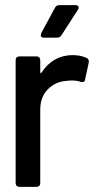

<svg xmlns="http://www.w3.org/2000/svg" viewBox="-20 -729 411 749"><path d="M318 -503Q329 -497 326 -484L312 -419Q311 -409 302 -409Q297 -409 294 -410Q279 -415 260 -415Q250 -415 245 -414Q198 -412 167.5 -381.5Q137 -351 137 -302V-15Q137 -8 133 -4Q129 0 122 0H56Q49 0 45 -4Q41 -8 41 -15V-494Q41 -501 45 -505Q49 -509 56 -509H122Q129 -509 133 -505Q137 -501 137 -494V-448Q137 -444 138.5 -443.5Q140 -443 142 -446Q187 -514 264 -514Q294 -514 318 -503ZM139 -592 141 -600 194 -698Q199 -709 212 -709H274Q280 -709 283.5 -706.5Q287 -704 287 -700Q287 -696 284 -691L220 -592Q214 -582 202 -582H151Q139 -582 139 -592Z"/></svg>

Font: Barlow_Medium_SS
Style: Regular
Weight: 500
Designer: Jeremy Tribby
Foundry: Jeremy Tribby
Version: Version 1.101 August 23, 2024